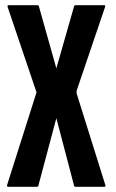

<svg xmlns="http://www.w3.org/2000/svg" viewBox="-20 -716 444 736"><path d="M11 0Q6 0 7 -6L120 -362L9 -690Q8 -696 13 -696H124Q128 -696 129 -692L196 -454L264 -692Q265 -696 269 -696H379Q385 -696 383 -690L274 -369Q273 -363 274 -357L384 -6Q386 0 380 0H269Q265 0 264 -4L196 -263L127 -4Q126 0 122 0Z"/></svg>

Font: AL Dynamic
Style: Regular
Weight: 400
Version: Version 1.000; ttfautohint (v1.8.2) -l 8 -r 50 -G 200 -x 14 